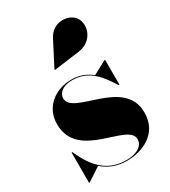

<svg xmlns="http://www.w3.org/2000/svg" viewBox="-185 -834 829 936"><g transform="rotate(-30 230.0 -366.0)"><path d="M312.5 -569C392.5 -580 420.5 -662.5 387.5 -710.5C360.5 -749.5 273 -762 235 -688L165 -552.5L167 -549.5ZM39 10 114.5 -39.5C150.5 -7.5 194.5 10 249.5 10C336.5 10 440.5 -33 440.5 -152C440.5 -350 131.5 -311.5 131.5 -409C131.5 -436 156.5 -464.5 212.5 -464.5C310 -464.5 358 -394 398 -330H402.5V-470H398.5L323 -429.5C294 -453 258 -469 212.5 -469C117.5 -469 42.5 -409 42.5 -315C42.5 -109 346.5 -151 346.5 -56C346.5 -25 317 5.5 248.5 5.5C150 5.5 87 -51 39.5 -160H35V10Z"/></g></svg>

Font: Bodoni* 36pt Fatface
Style: Regular
Weight: 900
Version: Version 2.3